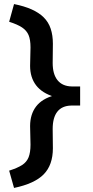

<svg xmlns="http://www.w3.org/2000/svg" viewBox="-20 -722 456 944"><path d="M25 117Q66 104 88.5 89.5Q111 75 120.5 51.5Q130 28 130 -11L128 -102Q128 -160 157.5 -198.5Q187 -237 247 -253V-246Q187 -264 157.5 -302.5Q128 -341 128 -398L130 -489Q130 -527 120.5 -549.5Q111 -572 88.5 -587Q66 -602 25 -615L49 -702Q99 -692 135 -676Q171 -660 194.5 -637Q218 -614 229 -581.5Q240 -549 240 -507L239 -412Q239 -357 263 -327.5Q287 -298 332 -297H374V-203H330Q285 -202 262 -173Q239 -144 239 -88L240 7Q240 89 195 135Q150 181 49 202Z"/></svg>

Font: Our Lexend Medium
Style: Regular
Weight: 500
Designer: Bonnie Shaver-Troup, Thomas Jockin
Foundry: Lexend
Version: Version 1.007